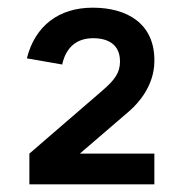

<svg xmlns="http://www.w3.org/2000/svg" viewBox="-20 -750 472 500"><path d="M56.5 -270H382V-350H188L316.5 -460.5C342.5 -483 381 -528 382 -589C384 -689.5 310 -730 221.5 -730C133 -730 71 -682.5 50 -598L142 -582C151.5 -626 179 -650.5 222.5 -650.5C261 -650.5 292.5 -634.5 292.5 -590C292.5 -561 279.5 -542.5 246.5 -514L56.5 -350Z"/></svg>

Font: Vela Sans ExtBd
Style: Regular
Weight: 800
Designer: Principal design: Mikhail Sharanda - project Manrope.
Design modification: Ravid Balaliev
Foundry: Mikhail Sharanda
Version: Version 1.001